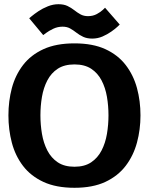

<svg xmlns="http://www.w3.org/2000/svg" viewBox="-20 -882 707 912"><path d="M333.7 10Q246.7 10 186.5 -17.8Q126.3 -45.7 89.5 -93.8Q52.7 -142 36.3 -204Q20 -266 20 -334Q20 -402 36.3 -463.5Q52.7 -525 89.5 -573Q126.3 -621 186.5 -648.5Q246.7 -676 333.7 -676Q420.7 -676 480.5 -648.5Q540.3 -621 577.2 -573Q614 -525 630.7 -463.5Q647.3 -402 647.3 -334Q647.3 -267 630.7 -205Q614 -143 577.2 -94.5Q540.3 -46 480.5 -18Q420.7 10 333.7 10ZM333.7 -90Q381.7 -90 413 -111Q444.3 -132 462.5 -167.3Q480.7 -202.7 488 -246.2Q495.3 -289.7 495.3 -334Q495.3 -379 488 -422Q480.7 -465 462.5 -500Q444.3 -535 413 -555.5Q381.7 -576 333.7 -576Q285.7 -576 254.3 -555.5Q223 -535 204.8 -500Q186.7 -465 179.3 -422Q172 -379 172 -334Q172 -289.7 179.3 -246.2Q186.7 -202.7 204.8 -167.3Q223 -132 254.3 -111Q285.7 -90 333.7 -90ZM118.7 -795.3Q118.7 -795.3 130.7 -805.3Q142.7 -815.3 162.5 -828.7Q182.3 -842 207.3 -852Q232.3 -862 257.3 -862Q283.3 -862 300.8 -853.5Q318.3 -845 332.7 -833.7Q347 -822.3 362.3 -813.8Q377.7 -805.3 398 -805.3Q421.7 -805.3 440 -815.3Q458.3 -825.3 468.7 -835.3Q479 -845.3 479 -845.3L548.7 -765.3Q548.7 -765.3 538.2 -755.3Q527.7 -745.3 508.8 -732Q490 -718.7 467 -708.7Q444 -698.7 418 -698.7Q393 -698.7 375 -707.2Q357 -715.7 342.7 -727Q328.3 -738.3 313.2 -746.8Q298 -755.3 277.3 -755.3Q253.7 -755.3 232.8 -745.3Q212 -735.3 198.7 -725.3Q185.3 -715.3 185.3 -715.3Z"/></svg>

Font: Epunda Slab Light
Style: Regular
Weight: 300
Designer: Simon Atzbach
Foundry: typofactur
Version: Version 1.102